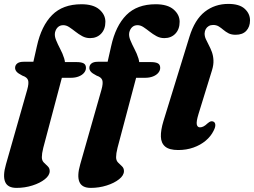

<svg xmlns="http://www.w3.org/2000/svg" viewBox="-33 -739 1274 963"><path d="M209.1 -348.8 238.7 -428 351.9 -427.6Q374 -427.6 386 -421.5Q398.1 -415.3 398.1 -398.5Q398.1 -385 388.4 -373.6Q378.8 -362.2 361.7 -355.5Q344.7 -348.8 322.1 -348.8ZM42.7 -398.5Q42.7 -412.1 53.4 -420.7Q64 -429.2 85.1 -429.2H134.4L152.2 -507.9Q174.5 -609.2 228.3 -663.5Q282 -717.7 375.4 -717.7Q435 -717.7 465.3 -691.5Q495.6 -665.2 495.6 -629.9Q495.6 -592.6 474.3 -570.2Q453 -547.8 418.6 -547.8Q397.6 -547.8 379.4 -557.7Q361.3 -567.6 345.3 -580.3Q329.3 -592.9 314.4 -602.8Q299.5 -612.7 284.5 -612.7Q268.1 -612.7 257.5 -602.9Q247 -593 243 -576.4Q239.5 -559.3 248.1 -538.1Q256.7 -516.8 269.1 -493.3Q281.6 -469.8 289.1 -445.5Q296.7 -421.1 290.3 -397.8L184.1 2.2Q180.2 17.4 178.5 29.2Q176.9 40.9 176.9 49.5Q176.9 66 186.7 76Q196.6 86 206.4 95.1Q216.3 104.2 216.3 119.1Q216.3 140.6 192 159.9Q167.7 179.3 129.6 191.3Q91.5 203.4 49.7 203.4Q5.3 203.4 -7.2 173.2Q-19.7 143 -3.1 85.3L103.4 -288.7Q112.8 -321.9 107.7 -336.9Q102.5 -351.9 79.5 -359.5Q56.7 -371.1 49.7 -380.1Q42.7 -389 42.7 -398.5ZM581.5 -348.8 611.1 -428 724.3 -427.6Q746.4 -427.6 758.4 -421.5Q770.5 -415.3 770.5 -398.5Q770.5 -385 760.8 -373.6Q751.2 -362.2 734.1 -355.5Q717.1 -348.8 694.5 -348.8ZM415.1 -398.5Q415.1 -412.1 425.7 -420.7Q436.4 -429.2 457.5 -429.2H506.8L524.6 -507.9Q546.9 -609.2 600.6 -663.5Q654.4 -717.7 747.8 -717.7Q807.4 -717.7 837.7 -691.5Q868 -665.2 868 -629.9Q868 -592.6 846.7 -570.2Q825.4 -547.8 791 -547.8Q770 -547.8 751.8 -557.7Q733.7 -567.6 717.7 -580.3Q701.7 -592.9 686.8 -602.8Q671.9 -612.7 656.9 -612.7Q640.5 -612.7 629.9 -602.9Q619.4 -593 615.4 -576.4Q611.9 -559.3 620.5 -538.1Q629.1 -516.8 641.5 -493.3Q654 -469.8 661.5 -445.5Q669.1 -421.1 662.7 -397.8L556.5 2.2Q552.6 17.4 550.9 29.2Q549.3 40.9 549.3 49.5Q549.3 66 559.1 76Q569 86 578.8 95.1Q588.7 104.2 588.7 119.1Q588.7 140.6 564.4 159.9Q540.1 179.3 502 191.3Q463.9 203.4 422.1 203.4Q377.7 203.4 365.2 173.2Q352.7 143 369.3 85.3L475.8 -288.7Q485.2 -321.9 480 -336.9Q474.9 -351.9 451.9 -359.5Q429.1 -371.1 422.1 -380.1Q415.1 -389 415.1 -398.5ZM1112.3 -719.4Q1167.7 -719.4 1194.3 -695Q1221 -670.5 1221 -637Q1221 -604.6 1202.4 -584.6Q1183.9 -564.6 1148.8 -564.6Q1127.5 -564.6 1113.2 -572Q1099 -579.4 1087.5 -589.2Q1076.1 -599 1064.2 -606.4Q1052.3 -613.8 1036 -613.8Q1023.3 -613.8 1013.8 -608.2Q1004.3 -602.6 999 -593Q993.8 -583.4 993.2 -571.1Q993 -557.3 999.3 -543.1Q1005.7 -528.8 1014.2 -512.9Q1022.7 -497 1029.6 -478.4Q1036.5 -459.7 1037.6 -437Q1038.8 -414.2 1030.3 -386.5L962.6 -167.1Q950.8 -128.3 954.1 -114.3Q957.4 -100.3 969.9 -100.3Q978.7 -100.3 987.9 -105Q997.2 -109.8 1007.5 -119.8Q1017.6 -128.6 1024.3 -130.3Q1031 -132.1 1037.6 -128.9Q1046 -124.9 1046.9 -113.4Q1047.9 -102 1038.8 -84.1Q1025.1 -55.6 998.9 -33.6Q972.8 -11.6 937.6 0.9Q902.4 13.5 860.9 13.5Q816.2 13.5 795.6 -3.7Q775 -21 773.9 -53.4Q772.9 -85.9 786.7 -131.4L917.3 -555Q943.9 -640.8 994.2 -680.1Q1044.5 -719.4 1112.3 -719.4Z"/></svg>

Font: Fraunces
Style: Italic
Weight: 900
Italic angle: -16°
Version: Version 1.000;[0bf87f6ff]